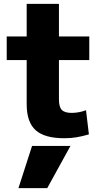

<svg xmlns="http://www.w3.org/2000/svg" viewBox="-20 -710 530 1000"><path d="M226 270H76L147 50H347ZM315 10Q212 10 165.5 -32Q119 -74 119 -167V-397H15V-520H119V-690H287V-520H445V-397H287V-192Q287 -153 302 -137.5Q317 -122 353 -122Q371 -122 390.5 -125.5Q410 -129 428 -136L443 -10Q408 0 378.5 5Q349 10 315 10Z"/></svg>

Font: M PLUS 2 ExtraBold
Style: Regular
Weight: 800
Version: Version 1.001